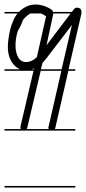

<svg xmlns="http://www.w3.org/2000/svg" viewBox="-20 -595 382 854"><path d="M315 -280H284L226 -26Q225 -23 224 -21H315V-14H0V-21H72Q71 -24 71 -28V-32L129 -280H0V-287H69L61 -291Q47 -299 36.5 -313Q26 -327 20.5 -345.5Q15 -364 15 -387Q15 -401 17.5 -421Q20 -441 25 -462Q30 -483 39 -503Q46 -521 58 -535H0V-542H64Q78 -556 96 -565Q115 -575 140 -575Q148 -575 161 -572.5Q174 -570 186.5 -564.5Q199 -559 208 -553Q215 -548 216 -542H300L308 -553Q315 -561 321 -561Q329 -561 334.5 -558Q340 -555 341.5 -548.5Q343 -542 342 -534L285 -287H315ZM195 -28 196 -31 253 -280H161L101 -26Q100 -23 99 -21H196Q195 -24 195 -28ZM173 -530 162 -535H115Q98 -526 82 -506Q76 -486 59 -457Q49 -424 49 -393Q49 -361 61 -340Q73 -319 96 -319Q122 -319 144 -341L185 -523Q181 -525 178.5 -526.5Q176 -528 173 -530ZM300 -484 186 -335Q181 -330 177.5 -325Q174 -320 169 -315L162 -287H254ZM187 -394 294 -535H217V-534ZM315 239H0V232H315ZM132 -291 122 -287H131Z"/></svg>

Font: Gruenewald VA 1. Klasse
Style: Regular
Weight: 400
Designer: Peter Wiegel
Foundry: Peter Wiegel, nach dem Schriftentwurf von Dr. H. Gr¸newald
Version: Version 0.007